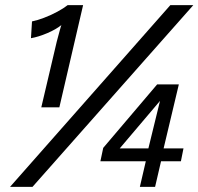

<svg xmlns="http://www.w3.org/2000/svg" viewBox="-20 -724 769 744"><path d="M140 -308 200 -563Q205 -582 211 -604Q217 -626 218 -627Q197 -610 163 -595.5Q129 -581 100 -576L104 -641Q124 -645 150.5 -655Q177 -665 202 -678.5Q227 -692 242 -704H302L210 -308ZM19 0 640 -704H729L106 0ZM522 0 545 -99H369L380 -151L589 -397H673L614 -149H691L681 -99H604L581 0ZM444 -149H555L600 -333Z"/></svg>

Font: Prodigy Sans
Style: Italic
Weight: 400
Italic angle: -13°
Designer: Wei Huang
Foundry: Wei Huang
Version: Version 1.003; ttfautohint (v1.8.3)